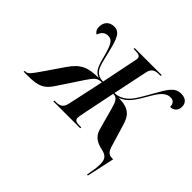

<svg xmlns="http://www.w3.org/2000/svg" viewBox="-265 -975 1440 1440"><g transform="rotate(45 455.5 -255.0)"><path d="M824 210H834L882 -10H870C830 -10 815 -36 804 -76L753 -245C731 -321 698 -364 584 -366C655 -388 688 -449 746 -548C787 -620 821 -643 858 -643C896 -643 906 -616 906 -589C943 -590 969 -613 969 -655C969 -692 945 -719 897 -719C829 -719 804 -675 739 -559C694 -479 664 -426 626 -400C601 -381 573 -369 537 -368L594 -640C604 -696 636 -704 677 -704H691L693 -714H406L404 -704H415C452 -704 477 -700 477 -673C477 -668 476 -658 471 -639L416 -368C383 -369 360 -378 344 -397C317 -426 309 -478 289 -558C262 -668 244 -720 184 -720C134 -720 106 -687 104 -644C102 -616 112 -596 132 -584C146 -617 162 -639 201 -639C242 -639 260 -609 283 -525C308 -430 319 -386 373 -365C264 -364 209 -345 145 -253L43 -104C-10 -28 -22 -10 -49 -10H-55L-58 0H-13C98 0 139 -20 186 -91L309 -277C353 -342 366 -357 414 -358L352 -70C341 -18 311 -10 273 -10H259L257 0H542L544 -10H530C497 -10 473 -14 473 -41C473 -51 475 -65 485 -114L535 -358C576 -357 587 -333 605 -270L652 -99C670 -34 716 -13 772 -1C820 10 839 29 840 84C840 120 833 163 824 210Z"/></g></svg>

Font: Noto Serif Display Condensed
Style: Bold Italic
Weight: 700
Width: 3
Italic angle: -12°
Designer: Monotype Design Team
Foundry: Monotype Imaging Inc.
Version: Version 2.009